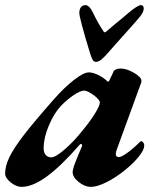

<svg xmlns="http://www.w3.org/2000/svg" viewBox="-48 -714 620 748"><path d="M-28 -38Q-28 -67 -11.5 -101.5Q5 -136 45 -188Q85 -240 160 -325Q201 -372 239.5 -402Q278 -432 298 -432Q311 -432 329 -424.5Q347 -417 364 -403Q371 -396 373 -396H374Q376 -396 377 -398.5Q378 -401 379 -403Q390 -425 394 -435Q396 -440 403.5 -443.5Q411 -447 421 -447Q446 -447 474.5 -430Q503 -413 503 -399Q503 -393 502 -392L405 -126Q403 -118 403 -115Q403 -102 415 -102Q425 -102 448.5 -119Q472 -136 497 -161Q500 -164 501 -164Q506 -164 510 -159Q514 -154 514 -147Q514 -131 494 -105.5Q474 -80 441 -53Q403 -22 366.5 -4Q330 14 307 14Q282 14 258.5 -5Q235 -24 235 -44Q235 -50 240 -67Q248 -90 272 -146V-148Q272 -151 269 -152.5Q266 -154 264 -152Q190 -67 134.5 -26.5Q79 14 36 14Q15 14 -6.5 -3.5Q-28 -21 -28 -38ZM274 -206Q305 -244 323 -273.5Q341 -303 341 -315Q341 -324 319 -342Q308 -350 297.5 -355.5Q287 -361 280 -361Q265 -361 239 -343.5Q213 -326 190 -302Q163 -274 142.5 -225.5Q122 -177 122 -137Q122 -120 130 -110.5Q138 -101 152 -101Q168 -101 203.5 -131.5Q239 -162 274 -206ZM300 -516 285 -566Q268 -625 263 -649Q261 -659 261 -664Q261 -677 267 -685.5Q273 -694 285 -694Q301 -694 317 -659Q332 -627 355 -592Q358 -588 360 -588Q363 -588 367 -592Q409 -628 427 -642L448 -660Q488 -694 501 -694Q506 -694 509 -690.5Q512 -687 512 -681Q512 -667 497 -649Q478 -626 450.5 -595.5Q423 -565 408 -548L378 -514Q359 -492 347.5 -482.5Q336 -473 326 -473Q317 -473 312 -482.5Q307 -492 300 -516Z"/></svg>

Font: EB Garamond ExtraBold
Style: Italic
Weight: 800
Italic angle: -17.2°
Designer: Georg Duffner and Octavio Pardo
Foundry: Georg Duffner
Version: Version 1.000